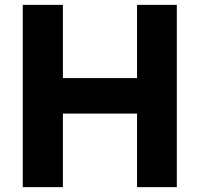

<svg xmlns="http://www.w3.org/2000/svg" viewBox="-20 -770 822 790"><path d="M543.9 -750H707.5V0H543.9V-302.7H238.8V0H73.7V-750H238.8V-448.7H543.9Z"/></svg>

Font: Now Alt
Style: Bold
Weight: 700
Designer: Alfredo Marco Pradil
Foundry: Alfredo Marco Pradil
Version: Version 1.002;PS 001.002;hotconv 1.0.88;makeotf.lib2.5.64775